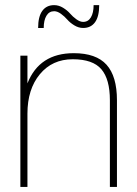

<svg xmlns="http://www.w3.org/2000/svg" viewBox="-20 -735 540 755"><path d="M439.9 0H412.1V-340.8Q412.1 -423.3 378.7 -462.6Q345.2 -502 266.1 -502Q185.5 -502 136.7 -443.1Q87.9 -384.3 87.9 -288.1V0H60.1V-516.1H87.9V-407.2Q134.8 -525.9 270 -525.9Q357.9 -525.9 398.9 -480.5Q439.9 -435.1 439.9 -340.8ZM307.1 -625Q289.1 -625 272.2 -635.3Q255.4 -645.5 244.6 -658Q233.9 -670.4 219.7 -680.7Q205.6 -690.9 192.9 -690.9Q173.3 -690.9 162.6 -673.1Q151.9 -655.3 151.9 -625H129.9Q129.9 -669.4 146.2 -692.1Q162.6 -714.8 192.9 -714.8Q210.9 -714.8 227.8 -704.6Q244.6 -694.3 255.4 -681.9Q266.1 -669.4 280.3 -659.2Q294.4 -648.9 307.1 -648.9Q326.7 -648.9 337.4 -666.7Q348.1 -684.6 348.1 -714.8H370.1Q370.1 -670.4 353.8 -647.7Q337.4 -625 307.1 -625Z"/></svg>

Font: Creato Display Thin
Style: Regular
Weight: 265
Version: Version 1.000